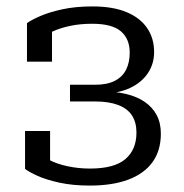

<svg xmlns="http://www.w3.org/2000/svg" viewBox="-20 -567 573 598"><path d="M260 -42Q336 -42 370.5 -71.5Q405 -101 405 -154Q405 -186 391 -207.5Q377 -229 348 -240Q319 -251 276 -251H198V-303H276Q314 -303 338 -315.5Q362 -328 373 -350.5Q384 -373 384 -403Q384 -446 356.5 -469.5Q329 -493 267 -493Q230 -493 199 -486.5Q168 -480 144 -469Q120 -458 103 -442Q101 -450 102.5 -456Q104 -462 109.5 -467Q115 -472 123.5 -476Q132 -480 142 -482V-375H64V-495Q78 -505 105.5 -517Q133 -529 174 -538Q215 -547 268 -547Q331 -547 373.5 -529.5Q416 -512 438 -480Q460 -448 460 -405Q460 -368 440.5 -339Q421 -310 385 -293Q349 -276 299 -276L324 -295V-263L301 -282Q341 -282 374 -274Q407 -266 431 -249.5Q455 -233 468 -208.5Q481 -184 481 -151Q481 -98 455 -62Q429 -26 379.5 -7.5Q330 11 260 11Q207 11 165.5 2Q124 -7 96.5 -19.5Q69 -32 58 -41V-159H136V-50Q125 -52 116.5 -56.5Q108 -61 102.5 -67Q97 -73 95.5 -80.5Q94 -88 96 -97Q108 -82 133 -69Q158 -56 191.5 -49Q225 -42 260 -42Z"/></svg>

Font: Roboto Serif Light
Style: Regular
Weight: 300
Designer: Greg Gazdowicz
Foundry: Commercial Type
Version: Version 1.008